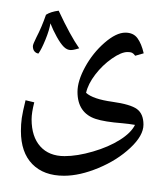

<svg xmlns="http://www.w3.org/2000/svg" viewBox="-20 -477 658 807"><path d="M547.4 47.9Q522 43.5 494.6 41Q419.4 35.2 381.8 22.7Q344.2 10.3 325 -18.1Q305.7 -46.4 305.7 -90.8Q305.7 -136.7 337.9 -195.6Q370.1 -254.4 419.2 -297.1Q468.3 -339.8 506.8 -339.8Q540.5 -339.8 557.6 -316.7Q574.7 -293.5 584 -252.9L548.3 -242.7Q541 -252.4 534.7 -255.4Q528.3 -258.3 516.1 -258.3Q489.7 -258.3 450.2 -230.7Q410.6 -203.1 380.4 -163.6Q350.1 -124 341.8 -86.9Q370.6 -60.5 451.7 -49.3Q528.3 -38.6 555.7 -18.6Q583 1.5 583 46.9Q583 92.8 527.8 144.5Q472.7 196.3 394 229Q315.4 261.7 249 261.7Q163.6 261.7 115.7 212.6Q67.9 163.6 67.9 73.7Q67.9 44.9 71.5 19.3Q75.2 -6.3 87.4 -55.7L124 -46.9Q112.8 -2.9 112.8 24.4Q112.8 97.7 149.4 138.4Q186 179.2 251.5 179.2Q304.7 179.2 370.8 159.9Q437 140.6 484.1 110.8Q531.2 81.1 547.4 47.9ZM205.1 -240.7ZM33.2 262.2ZM273.4 310.5ZM141.6 -252Q132.3 -252.9 125.2 -260.7Q118.2 -268.6 118.2 -283.2Q118.2 -290.5 132.8 -319.8Q155.3 -362.8 173.3 -415Q192.9 -427.7 226.6 -432.1Q275.9 -326.7 313 -273.9L296.9 -269.5Q286.1 -266.6 277.8 -266.6Q261.7 -266.6 248 -280.3Q234.4 -293.9 218.8 -322Q203.1 -350.1 191.9 -378.9Q187.5 -350.6 171.1 -310.5Q154.8 -270.5 141.6 -252ZM205.1 -240.7ZM190.9 -456.5Z"/></svg>

Font: Noto Naskh Arabic
Style: Regular
Weight: 400
Designer: Monotype Design team
Foundry: Monotype Imaging Inc.
Version: Version 1.01